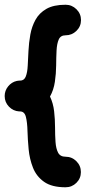

<svg xmlns="http://www.w3.org/2000/svg" viewBox="-31 -774 395 813"><path d="M311.5 -45.4Q311.5 -18.6 292.5 0.2Q273.4 19 246.6 19Q188 19 155.5 -4.2Q123 -27.3 108.6 -64Q94.2 -100.6 90.3 -141.6Q86.4 -182.6 85.4 -219.2Q84.5 -255.9 78.6 -279.1Q72.8 -302.2 53.7 -302.2Q52.2 -302.2 50.8 -302.2Q50.8 -302.2 50.3 -302.2Q24.9 -303.7 6.8 -322.5Q-11.2 -341.3 -11.2 -367.2Q-11.2 -390.1 3.4 -408.2Q18.1 -426.3 39.6 -431.2Q39.6 -431.2 39.6 -431.2Q41 -431.2 42 -431.6Q42.5 -431.6 43 -431.6Q43.5 -431.6 44.4 -432.1Q45.4 -432.1 45.9 -432.1Q46.4 -432.1 47.4 -432.1Q47.9 -432.1 48.3 -432.6Q49.3 -432.6 49.8 -432.6Q50.8 -432.6 51.3 -432.6Q51.8 -432.6 52.2 -432.6H52.7Q53.2 -432.6 53.7 -432.6Q71.3 -432.6 78.1 -450Q85 -467.3 86.4 -496.1Q87.9 -524.9 89.6 -559.1Q91.3 -593.3 97.4 -627.4Q103.5 -661.6 119.4 -690.4Q135.3 -719.2 165.8 -736.6Q196.3 -753.9 246.6 -753.9Q273.4 -753.9 292.7 -734.9Q312 -715.8 312 -689Q312 -662.1 292.7 -643.3Q273.4 -624.5 246.6 -624.5Q225.6 -624.5 217.8 -606.9Q210 -589.4 208.5 -560.3Q207 -531.2 206.8 -496.8Q206.5 -462.4 201.4 -427.7Q196.3 -393.1 180.7 -365.2Q194.3 -336.9 198.2 -302.7Q202.1 -268.6 202.1 -234.6Q202.1 -200.7 204.1 -172.6Q206.1 -144.5 215.1 -127.4Q224.1 -110.4 246.6 -110.4Q273.4 -110.4 292.5 -91.3Q311.5 -72.3 311.5 -45.4Z"/></svg>

Font: Mikhak Bold
Style: Regular
Weight: 700
Designer: Amin Abedi
Version: Version 3.3